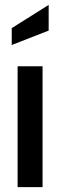

<svg xmlns="http://www.w3.org/2000/svg" viewBox="-20 -765 246 785"><path d="M52 -494H154V0H52ZM28 -650 179 -745V-640L28 -581Z"/></svg>

Font: Cabin Condensed Medium
Style: Regular
Weight: 500
Width: 3
Version: Version 2.001